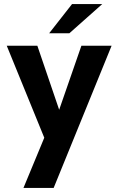

<svg xmlns="http://www.w3.org/2000/svg" viewBox="-20 -717 579 941"><path d="M197 -42 13 -493H163L270 -179L379 -493H527L243 204H95ZM333 -697H481L320 -554H221Z"/></svg>

Font: Hanken Grotesk ExtraBold
Style: Regular
Weight: 800
Designer: Alfredo Marco Pradil
Foundry: Hanken Design Co.
Version: Version 3.014